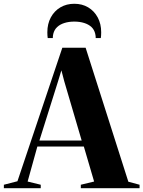

<svg xmlns="http://www.w3.org/2000/svg" viewBox="-78 -998 760 1018"><path d="M14.5 -37 252.5 -745H376L602.5 -34.5L662 -18.5V0H350.5V-18.5L421 -35.5L366.5 -221H120L68.5 -35.5L138 -18.5V0H-57.5V-18.5ZM355 -253 263 -566 247.5 -625 229.5 -566 131 -253ZM316 -978Q357.5 -978 389.5 -959Q421.5 -940 440 -905.8Q458.5 -871.5 458.5 -827Q458.5 -817 458 -810.5Q457.5 -804 456.5 -796H429.5Q429.5 -801 429 -806.8Q428.5 -812.5 427 -818.5Q422 -840.5 406.8 -854.8Q391.5 -869 368.2 -876.2Q345 -883.5 316 -883.5Q287 -883.5 263.8 -876.2Q240.5 -869 225.2 -854.8Q210 -840.5 204.5 -818.5Q203 -812.5 202.5 -806.8Q202 -801 202 -796H175Q174 -804 173.5 -810.5Q173 -817 173 -827Q173 -871.5 191.5 -905.8Q210 -940 242.2 -959Q274.5 -978 316 -978Z"/></svg>

Font: Merriweather 144pt
Style: Bold
Weight: 700
Version: Version 2.100